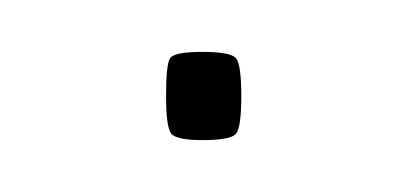

<svg xmlns="http://www.w3.org/2000/svg" viewBox="-20 -54 156 74"><path d="M44 -17Q44 -29 45.5 -31.5Q47 -34 58 -34Q69 -34 71 -31.5Q73 -29 73 -17Q73 -5 71 -2.5Q69 0 58 0Q48 0 46 -2.5Q44 -5 44 -17Z"/></svg>

Font: Georama SemiCondensed Thin
Style: Regular
Weight: 100
Width: 4
Designer: Jean-Baptiste Levee
Foundry: Production Type
Version: Version 1.000